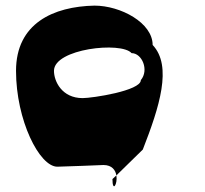

<svg xmlns="http://www.w3.org/2000/svg" viewBox="-20 -729 730 683"><path d="M37 -477C37 -302 120 -136 184 -136C202 -136 348 -142 348 -142C379 -142 391 -123 394 -105L488 -197C547 -348 594 -494 523 -569C523 -648 409 -709 316 -709C170 -706 37 -646 37 -477ZM172 -477C172 -556 412 -582 448 -540C485 -540 511 -480 481 -444C481 -406 308 -380 274 -380C200 -380 172 -440 172 -477ZM380 -92C380 -43 399 -74 394 -105Z"/></svg>

Font: Ampere
Style: SC
Weight: 400
Version: Version 1